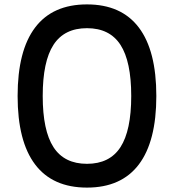

<svg xmlns="http://www.w3.org/2000/svg" viewBox="-20 -836 790 872"><path d="M60 -400Q60 -606 139.5 -711Q219 -816 375 -816Q531 -816 610.5 -711Q690 -606 690 -400Q690 -194 610.5 -89Q531 16 375 16Q219 16 139.5 -89Q60 -194 60 -400ZM576 -400Q576 -557 527 -632.5Q478 -708 375 -708Q272 -708 223 -632.5Q174 -557 174 -400Q174 -243 223 -167.5Q272 -92 375 -92Q478 -92 527 -167.5Q576 -243 576 -400Z"/></svg>

Font: Martian Mono sWd Rg
Style: Regular
Weight: 400
Width: 6
Monospace: yes
Designer: Roman Shamin
Foundry: Evil Martians
Version: Version 1.000